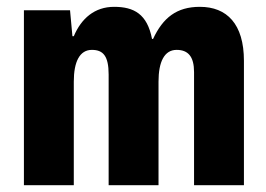

<svg xmlns="http://www.w3.org/2000/svg" viewBox="-20 -542 780 562"><path d="M50 0H196V-303C196 -361 213 -396 249 -396C282 -396 298 -378 298 -324V0H444V-303C444 -361 461 -396 497 -396C531 -396 548 -376 548 -331V0H694V-364C694 -472 644 -522 565 -522C497 -522 457 -490 428 -428H425C411 -501 372 -522 314 -522C257 -522 218 -488 196 -436H192L185 -512H50Z"/></svg>

Font: Decalotype
Style: Bold
Weight: 700
Designer: Alfredo Marco Pradil
Foundry: Alfredo Marco Pradil
Version: Version 1.0